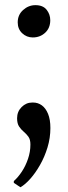

<svg xmlns="http://www.w3.org/2000/svg" viewBox="-20 -526 272 764"><path d="M110.5 -377Q86 -377 68.2 -393.8Q50.5 -410.5 50.5 -437Q50.5 -467 72 -486.2Q93.5 -505.5 121 -505.5Q151 -505.5 165.5 -487.2Q180 -469 180 -445.5Q180 -414.5 159.8 -395.8Q139.5 -377 110.5 -377ZM61 219 35 201.5V194.5Q52 179.5 67 156.8Q82 134 91.5 106Q101 78 101 49Q101 29 93 18Q85 7 74.5 -1.8Q64 -10.5 56 -22.5Q48 -34.5 48 -55.5Q48 -82 66 -100Q84 -118 108 -118H112Q131 -118 146.5 -106.8Q162 -95.5 171.2 -73Q180.5 -50.5 180.5 -16.5Q180.5 23 169 60.8Q157.5 98.5 139.2 130.5Q121 162.5 100.5 185.5Q80 208.5 61.5 219Z"/></svg>

Font: Merriweather 72pt
Style: Regular
Weight: 400
Version: Version 2.100